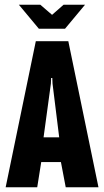

<svg xmlns="http://www.w3.org/2000/svg" viewBox="-20 -795 442 815"><path d="M60 -775H151L201 -732L250 -775H341L256 -673H145ZM4 0 132 -620H270L398 0H259L235 -126L256 -107H141L158 -126L138 0ZM163 -198 152 -212H249L233 -198L203 -440L202 -464H197L196 -440Z"/></svg>

Font: Smooch Sans ExtraBold
Style: Regular
Weight: 800
Designer: Robert E. Leuschke
Foundry: Robert E. Leuschke
Version: Version 1.010